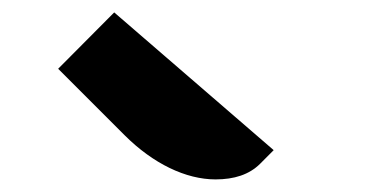

<svg xmlns="http://www.w3.org/2000/svg" viewBox="-20 -941 621 311"><path d="M329.1 -650.4C359.4 -650.4 383.8 -658.2 401.4 -675.8L423.3 -697.8L165 -920.9L74.2 -829.6L181.6 -722.2C228 -675.8 281.2 -650.4 329.1 -650.4Z"/></svg>

Font: Plaster
Style: Regular
Weight: 400
Designer: Eben Sorkin
Foundry: Eben Sorkin
Version: Version 1.007